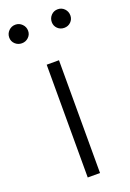

<svg xmlns="http://www.w3.org/2000/svg" viewBox="-160 -801 579 853"><g transform="rotate(-20 129.5 -374.0)"><path d="M100.1 0V-533.2H158.2V0ZM29.8 -660.2Q11.2 -660.2 -2 -672.6Q-15.1 -685.1 -15.1 -703.1Q-15.1 -721.7 -2 -734.9Q11.2 -748 29.8 -748Q47.9 -748 61 -734.9Q74.2 -721.7 74.2 -703.1Q74.2 -685.1 61 -672.6Q47.9 -660.2 29.8 -660.2ZM230 -660.2Q211.4 -660.2 198.7 -672.6Q186 -685.1 186 -703.1Q186 -721.7 198.7 -734.9Q211.4 -748 230 -748Q248.5 -748 261.2 -734.9Q273.9 -721.7 273.9 -703.1Q273.9 -685.1 261.2 -672.6Q248.5 -660.2 230 -660.2Z"/></g></svg>

Font: Source Han Sans CN Light
Style: Regular
Weight: 300
Designer: Ryoko NISHIZUKA  (kana, bopomofo & ideographs); Paul D. Hunt (Latin, Greek & Cyrillic); Sandoll Communications , Soo-you
Foundry: Adobe
Version: Version 2.000;hotconv 1.0.107;makeotfexe 2.5.65593